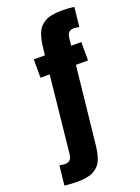

<svg xmlns="http://www.w3.org/2000/svg" viewBox="-178 -865 816 1120"><g transform="rotate(-20 230.5 -305.0)"><path d="M98 180Q80 180 62 178.5Q44 177 21 175L34 54Q41 55 50.5 56.5Q60 58 68 58Q87 58 98 48Q109 38 112 14L162 -464H105V-578H174L179 -623Q184 -673 198.5 -710.5Q213 -748 249 -769Q285 -790 355 -790Q373 -790 391.5 -789Q410 -788 432 -785L419 -664Q412 -666 403 -667.5Q394 -669 385 -669Q367 -669 355.5 -658.5Q344 -648 342 -624L337 -578H400V-464H325L274 12Q269 63 255 100.5Q241 138 205 159Q169 180 98 180Z"/></g></svg>

Font: Oswald
Style: Bold
Weight: 700
Designer: Vernon Adams
Foundry: Vernon Adams
Version: Version 4.103;gftools[0.9.33.dev8+g029e19f]